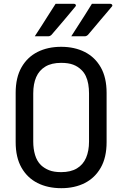

<svg xmlns="http://www.w3.org/2000/svg" viewBox="-20 -965 640 1005"><path d="M271 -945Q295 -945 309 -945Q323 -945 335.5 -945Q348 -945 368 -945Q374 -945 376.5 -940Q379 -935 374 -930Q356 -908 342.5 -892Q329 -876 316.5 -861Q304 -846 288 -827.5Q272 -809 249 -782Q247 -780 242.5 -777.5Q238 -775 232 -775Q215 -775 204 -775Q193 -775 183 -775Q173 -775 162 -775Q182 -805 199 -832Q216 -859 233.5 -886.5Q251 -914 271 -945ZM461 -945Q486 -945 499.5 -945Q513 -945 526 -945Q539 -945 558 -945Q564 -945 567 -940Q570 -935 565 -930Q547 -908 533 -892Q519 -876 506.5 -861Q494 -846 478.5 -827.5Q463 -809 440 -782Q438 -780 433.5 -777.5Q429 -775 423 -775Q406 -775 394.5 -775Q383 -775 373.5 -775Q364 -775 353 -775Q372 -805 389.5 -832Q407 -859 424.5 -886.5Q442 -914 461 -945ZM300 -720Q370 -720 423.5 -693Q477 -666 507.5 -612.5Q538 -559 538 -479V-221Q538 -141 507.5 -87.5Q477 -34 424 -7Q371 20 301 20Q230 20 176.5 -7Q123 -34 92.5 -87.5Q62 -141 62 -221V-479Q62 -559 92.5 -612.5Q123 -666 176.5 -693Q230 -720 300 -720ZM154 -224Q154 -186 163.5 -154Q173 -122 194 -101Q212 -84 237 -74Q262 -64 300 -64Q350 -64 382.5 -83.5Q415 -103 430.5 -139Q446 -175 446 -224V-476Q446 -502 442 -525Q438 -548 429 -567Q420 -586 406 -599Q388 -617 363 -626.5Q338 -636 300 -636Q250 -636 217.5 -616.5Q185 -597 169.5 -561.5Q154 -526 154 -476Z"/></svg>

Font: RecMonoLinear Nerd Font Mono
Style: Regular
Weight: 400
Monospace: yes
Version: Version 1.085; ttfautohint (v1.8.4.7-5d5b);Nerd Fonts 3.2.1